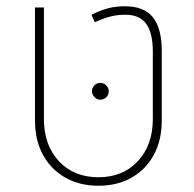

<svg xmlns="http://www.w3.org/2000/svg" viewBox="-20 -589 624 619"><path d="M297.4 9.8Q236.3 9.8 190.2 -16.6Q144 -43 118.4 -90.1Q92.8 -137.2 92.8 -200.2V-564.9H121.6V-205.1Q121.6 -121.1 169.9 -69.3Q218.3 -17.6 297.4 -17.6Q376 -17.6 424.3 -69.3Q472.7 -121.1 472.7 -205.1V-421.9Q472.7 -483.4 451.2 -512.5Q429.7 -541.5 384.3 -541.5Q357.9 -541.5 335.4 -535.6Q313 -529.8 285.6 -517.1L274.9 -541.5Q303.7 -555.7 328.4 -562.3Q353 -568.8 382.8 -568.8Q443.8 -568.8 472.7 -533.7Q501.5 -498.5 501.5 -423.8V-200.2Q501.5 -137.2 476.1 -90.1Q450.7 -43 404.8 -16.6Q358.9 9.8 297.4 9.8ZM303.2 -267.6Q292 -267.6 284.2 -276.4Q276.4 -285.2 276.4 -294.4Q276.4 -305.7 284.2 -313.7Q292 -321.8 303.2 -321.8Q314.5 -321.8 322.5 -313.7Q330.6 -305.7 330.6 -294.4Q330.6 -283.2 322.5 -275.4Q314.5 -267.6 303.2 -267.6Z"/></svg>

Font: Heebo Thin
Style: Regular
Weight: 250
Designer: Oded Ezer
Foundry: Ezer Type House
Version: Version 3.100